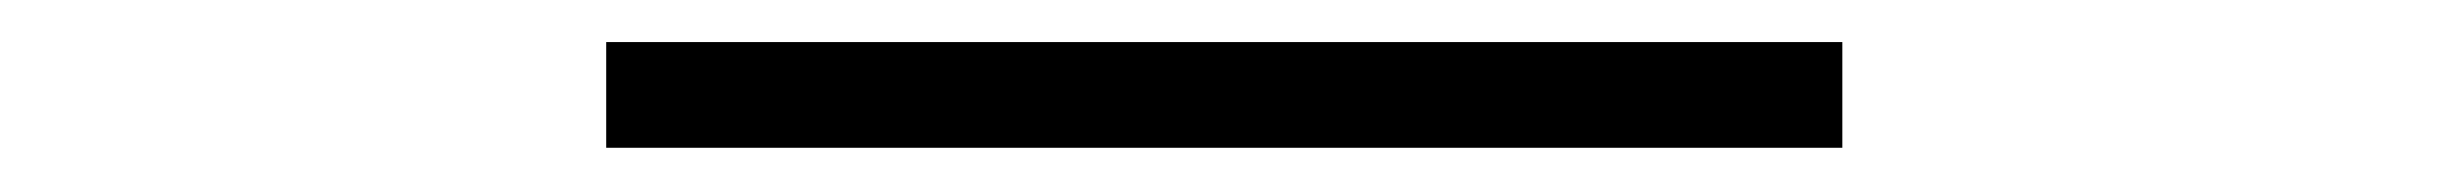

<svg xmlns="http://www.w3.org/2000/svg" viewBox="-20 -348 1133 89"><path d="M261 -279.5V-328.5H834V-279.5Z"/></svg>

Font: Trispace Expanded ExtraLight
Style: Regular
Weight: 200
Width: 7
Designer: Tyler Finck
Foundry: Etcetera Type Company
Version: Version 1.210; ttfautohint (v1.8.3)